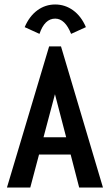

<svg xmlns="http://www.w3.org/2000/svg" viewBox="-20 -836 490 856"><path d="M333 0 295 -147H154L115 0H11L199 -629H252L439 0ZM225 -416 174 -224H275ZM156 -685 90 -715Q111 -764 146.5 -790Q182 -816 226 -816Q270 -816 306 -790Q342 -764 363 -715L297 -685Q270 -753 226 -753Q179 -753 156 -685Z"/></svg>

Font: Inconsolata SemiCondensed Bold
Style: Regular
Weight: 700
Width: 4
Monospace: yes
Designer: Raph Levien, Cyreal, Brenton Simpson
Foundry: Raph Levien, Cyreal, Google
Version: Version 3.001; ttfautohint (v1.8.2.53-6de2)